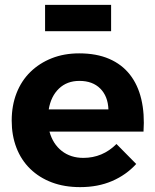

<svg xmlns="http://www.w3.org/2000/svg" viewBox="-20 -762 637 788"><path d="M165 -634V-742H436V-634ZM305 -543Q376 -543 428 -520.5Q480 -498 513 -456Q546 -414 560 -354.5Q574 -295 569 -222H183Q197 -171 233.5 -142.5Q270 -114 322 -114Q401 -114 458 -171L539 -89Q498 -44 440 -19Q382 6 309 6Q244 6 192.5 -13.5Q141 -33 104 -69Q67 -105 47.5 -155.5Q28 -206 28 -267Q28 -329 48 -380Q68 -431 105 -467Q142 -503 192.5 -523Q243 -543 305 -543ZM425 -313Q423 -367 391.5 -398.5Q360 -430 306 -430Q255 -430 222 -398.5Q189 -367 180 -313Z"/></svg>

Font: Montserrat Semi Bold
Style: Regular
Weight: 600
Designer: Julieta Ulanovsky
Foundry: Julieta Ulanovsky
Version: Version 3.001 September 28, 2015